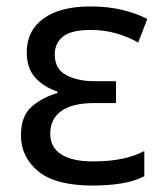

<svg xmlns="http://www.w3.org/2000/svg" viewBox="-20 -566 510 596"><path d="M268 10Q152 10 98.5 -34.5Q45 -79 45 -146Q45 -206 78.5 -235Q112 -264 158 -277V-282Q115 -296 89 -325.5Q63 -355 63 -403Q63 -471 115 -508.5Q167 -546 261 -546Q317 -546 362.5 -534.5Q408 -523 437 -507L409 -434Q377 -452 340.5 -462.5Q304 -473 261 -473Q201 -473 175.5 -452.5Q150 -432 150 -397Q150 -351 186.5 -332.5Q223 -314 271 -314H340V-246H271Q205 -246 170.5 -221.5Q136 -197 136 -151Q136 -108 170.5 -86.5Q205 -65 268 -65Q320 -65 358.5 -73Q397 -81 428 -97V-19Q397 -3 356 3.5Q315 10 268 10Z"/></svg>

Font: Noto Sans Historical
Style: Regular
Weight: 400
Designer: Monotype Design Team
Foundry: Monotype Imaging Inc.
Version: Version 2.013; ttfautohint (v1.8.4.7-5d5b)